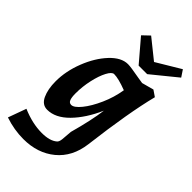

<svg xmlns="http://www.w3.org/2000/svg" viewBox="-305 -811 1129 1129"><g transform="rotate(45 259.5 -246.0)"><path d="M187 133Q254 133 286 105Q296 97 298.5 73.5Q301 50 304 7Q341 -126 353 -218Q307 -114 244 -50Q181 14 113 14Q71 14 50.5 -30Q30 -74 30 -140Q30 -224 64 -311Q98 -398 151.5 -455Q205 -512 260 -512Q284 -512 359 -498L397 -492L471 -512L509 -486Q465 -313 428 -14Q413 104 333.5 169.5Q254 235 136 235Q59 235 -18 209L23 96Q109 133 187 133ZM193 -106Q216 -106 249 -146.5Q282 -187 311 -252Q340 -317 351 -386Q280 -413 244 -413Q226 -413 207 -377Q188 -341 175.5 -285Q163 -229 163 -172Q163 -140 169.5 -123Q176 -106 193 -106ZM537 -677 381 -550H310L194 -686L237 -727L359 -629L509 -719Z"/></g></svg>

Font: Andada Pro ExtraBold
Style: Italic
Weight: 800
Italic angle: -6.99998°
Designer: Carolina Giovagnoli
Foundry: Huerta Tipografica
Version: Version 3.005; ttfautohint (v1.8.4)